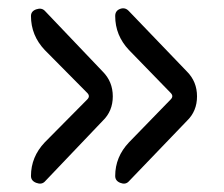

<svg xmlns="http://www.w3.org/2000/svg" viewBox="-20 -522 540 463"><path d="M87.9 -178.7 190.4 -282.2Q198.2 -290 190.4 -297.9L87.9 -401.4Q54.7 -436.5 54.7 -483.4Q54.7 -495.1 67.4 -499.5Q80.1 -503.9 87.9 -496.1L227.5 -349.6Q252 -325.2 252 -289.6Q252 -253.9 227.5 -230.5L87.9 -84Q80.1 -76.2 67.4 -81.1Q54.7 -85.9 54.7 -97.7Q54.7 -143.6 87.9 -178.7ZM291 -178.7 391.6 -282.2Q399.4 -290 391.6 -297.9L291 -401.4Q257.8 -436.5 257.8 -483.4Q257.8 -496.1 269.5 -500.5Q281.2 -504.9 290 -496.1L430.7 -349.6Q455.1 -325.2 455.1 -289.6Q455.1 -253.9 430.7 -230.5L290 -84Q282.2 -76.2 270 -81.1Q257.8 -85.9 257.8 -97.7Q257.8 -143.6 291 -178.7Z"/></svg>

Font: Rounded-X Mgen+ 1mn regular
Style: Regular
Weight: 400
Designer: [Source Han Sans]
Ryoko NISHIZUKA  (kana & ideographs); Paul D. Hunt (Latin, Greek & Cyrillic); Wenlong ZHANG  (bopomofo
Version: Version 1.059.20150602